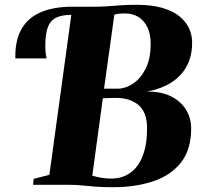

<svg xmlns="http://www.w3.org/2000/svg" viewBox="-20 -771 837 801"><path d="M451.5 10Q406 10 376 7.5Q346 5 321.5 2.5Q297 0 267.5 0H118L120.5 -25L186 -41.5L277.5 -709L268.5 -727L282 -743H371.5Q403.5 -743 430.8 -745Q458 -747 486 -749Q514 -751 548 -751Q613.5 -751 658.2 -737.8Q703 -724.5 730 -701.8Q757 -679 769.2 -651.5Q781.5 -624 781.5 -595.5Q782.5 -512.5 733.5 -459Q684.5 -405.5 592 -389Q653 -389.5 694 -368.8Q735 -348 756.2 -313Q777.5 -278 777.5 -234.5Q777.5 -147 735.2 -93.2Q693 -39.5 619.5 -14.8Q546 10 451.5 10ZM414 -401Q428 -401 441.8 -401Q455.5 -401 469.5 -401Q503.5 -401 535.5 -422.5Q567.5 -444 588.2 -485.8Q609 -527.5 608.5 -589Q608.5 -629.5 594.8 -657.8Q581 -686 557 -700.5Q533 -715 501.5 -715Q487.5 -715 476.8 -714Q466 -713 457 -709.5ZM444 -26Q491 -26 524.8 -50.8Q558.5 -75.5 576.2 -123Q594 -170.5 593.5 -238Q593 -303 557.8 -332.8Q522.5 -362.5 464.5 -362.5Q456.5 -362.5 439 -362.2Q421.5 -362 409 -361L365 -38Q384.5 -32.5 404 -29.2Q423.5 -26 444 -26ZM44 -527.5Q44 -530 44 -532.2Q44 -534.5 44 -537Q44 -606 70.8 -651.8Q97.5 -697.5 150.8 -720.2Q204 -743 282 -743L277.5 -709Q236.5 -709 212.8 -696.5Q189 -684 179 -655.8Q169 -627.5 169 -580.5Q169 -565.5 170.2 -552.8Q171.5 -540 174.5 -527.5Z"/></svg>

Font: Merriweather 120pt Black
Style: Italic
Weight: 900
Italic angle: -7.8°
Version: Version 2.101